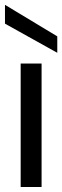

<svg xmlns="http://www.w3.org/2000/svg" viewBox="-21 -751 250 771"><path d="M62 0V-496H146V0ZM209 -539 -1 -656V-731H0L209 -605Z"/></svg>

Font: DM Sans 28pt
Style: Regular
Weight: 400
Version: Version 4.004;gftools[0.9.30]